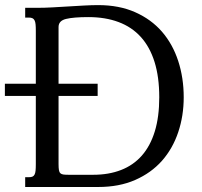

<svg xmlns="http://www.w3.org/2000/svg" viewBox="-21 -747 808 767"><path d="M-1.5 -412.6H122.1V-624.5Q122.1 -639.6 121.1 -649.9Q120.1 -660.2 116.9 -666Q113.8 -671.9 108.4 -674.3Q103 -676.8 94.2 -676.8H79.6V-715.8H131.8Q156.7 -715.8 188 -717.5Q219.2 -719.2 251.5 -721.2Q283.7 -723.1 314.9 -724.9Q346.2 -726.6 371.1 -726.6Q455.1 -726.6 519 -698.2Q583 -669.9 626 -620.4Q668.9 -570.8 690.9 -503.4Q712.9 -436 712.9 -358.4Q712.9 -284.2 690.9 -218.8Q668.9 -153.3 626 -104.7Q583 -56.2 519 -28.1Q455.1 0 371.1 0H79.6V-39.1H94.2Q103 -39.1 108.4 -41.3Q113.8 -43.5 116.9 -49.3Q120.1 -55.2 121.1 -65.4Q122.1 -75.7 122.1 -91.3V-363.8H-1.5ZM212.9 -91.3Q212.9 -76.2 214.4 -67.6Q215.8 -59.1 220.2 -54.9Q224.6 -50.8 232.4 -49.8Q240.2 -48.8 252.9 -48.8H351.6Q413.6 -48.8 462.6 -67.9Q511.7 -86.9 545.7 -125.5Q579.6 -164.1 597.4 -222.2Q615.2 -280.3 615.2 -358.4Q615.2 -439.5 596.4 -499.5Q577.6 -559.6 541.5 -599.4Q505.4 -639.2 452.6 -658.9Q399.9 -678.7 332 -678.7Q272.9 -678.7 242.9 -671.4Q212.9 -664.1 212.9 -639.2V-412.6H369.1V-363.8H212.9Z"/></svg>

Font: Arian AMU Serif
Style: Regular
Weight: 400
Designer: Ruben Hakobyan (Tarumian)
Foundry: Ruben Hakobyan (Tarumian)
Version: Version 1.002